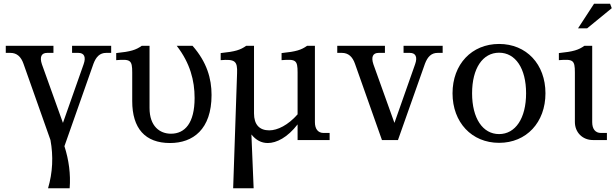

<svg xmlns="http://www.w3.org/2000/svg" viewBox="-20 -752 3309 1031"><path d="M106 -410 251 0C267 87 263 174 238 259H354C360 184 350 108 326 33L482 -410C496 -447 516 -468 550 -468H577V-506H367V-468H401C432 -468 443 -446 429 -407L318 -92L205 -407C192 -446 202 -468 233 -468H267V-506H11V-468H36C71 -468 93 -447 106 -410Z M1116 -242C1116 -330 1091 -418 1014 -506H929C1001 -413 1025 -319 1025 -226C1025 -91 973 -34 898 -34C838 -34 783 -74 783 -172V-506H741C710 -484 683 -475 604 -467V-429C680 -435 690 -430 690 -363V-209C690 -63 759 16 893 16C1016 16 1116 -57 1116 -242Z M1671 -96V-506H1629C1598 -484 1571 -475 1492 -467V-429C1568 -435 1578 -430 1578 -363V-138C1527 -80 1470 -52 1426 -52C1373 -52 1344 -83 1344 -143V-506H1302C1271 -484 1244 -475 1165 -467V-429C1241 -435 1256 -425 1253 -358L1232 259H1342L1330 -30C1354 0 1383 16 1418 16C1465 16 1524 -14 1578 -84V0H1750V-38H1718C1688 -38 1671 -59 1671 -96Z M1886 -410 2031 0H2117L2262 -410C2276 -447 2296 -468 2330 -468H2357V-506H2147V-468H2181C2212 -468 2223 -446 2209 -407L2098 -92L1985 -407C1972 -446 1982 -468 2013 -468H2047V-506H1791V-468H1816C1851 -468 1873 -447 1886 -410Z M2660 -32C2572 -32 2515 -117 2515 -251C2515 -385 2572 -469 2660 -469C2748 -469 2805 -385 2805 -251C2805 -117 2748 -32 2660 -32ZM2410 -251C2410 -95 2513 15 2660 15C2807 15 2909 -95 2909 -251C2909 -407 2807 -516 2660 -516C2513 -516 2410 -407 2410 -251Z M3160 -96V-506H3118C3087 -484 3060 -475 2981 -467V-429C3057 -435 3067 -430 3067 -363V-97C3067 -41 3108 0 3164 0H3239V-38H3207C3177 -38 3160 -59 3160 -96ZM3084 -600H3133L3265 -708L3256 -732H3170Z"/></svg>

Font: LT Superior Serif Medium
Style: Regular
Weight: 500
Designer: Daniel Lyons
Foundry: LyonsType
Version: Version 2.120;FEAKit 1.0